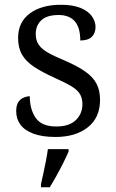

<svg xmlns="http://www.w3.org/2000/svg" viewBox="-20 -565 486 806"><path d="M213 10Q157 10 120 -4Q83 -18 65.5 -42Q48 -66 48 -98Q48 -123 57 -136.5Q66 -150 80 -155.5Q94 -161 105 -161Q105 -106 130 -70Q155 -34 216 -34Q271 -34 298.5 -61Q326 -88 326 -128Q326 -151 316.5 -168.5Q307 -186 282 -201.5Q257 -217 210 -238Q157 -262 123 -284.5Q89 -307 72.5 -335.5Q56 -364 56 -406Q56 -472 105 -508.5Q154 -545 236 -545Q286 -545 318.5 -531.5Q351 -518 366 -496.5Q381 -475 381 -452Q381 -425 365 -410Q349 -395 317 -395Q317 -449 294 -475.5Q271 -502 226 -502Q177 -502 153.5 -480Q130 -458 130 -422Q130 -395 143 -376.5Q156 -358 184 -342.5Q212 -327 258 -308Q308 -286 339.5 -263.5Q371 -241 385.5 -213Q400 -185 400 -146Q400 -71 348.5 -30.5Q297 10 213 10ZM152 208Q157 186 162.5 160.5Q168 135 173 109.5Q178 84 181 61H268V71Q259 92 245.5 119Q232 146 217 173Q202 200 189 221H152Z"/></svg>

Font: Noto Serif Hentaigana EL
Style: Regular
Weight: 400
Designer: Kazuhiro Yamada
Foundry: nipponia
Version: Version 1.000